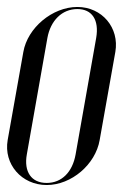

<svg xmlns="http://www.w3.org/2000/svg" viewBox="-23 -523 387 551"><path d="M199 -503C127 -503 56 -443 44 -374L-1 -121C-13 -52 39 8 111 8C182 8 251 -51 263 -121L308 -374C320 -443 270 -503 199 -503ZM199 -497C241 -497 262 -466 253 -414L194 -80C185 -29 154 2 111 2C67 2 45 -30 54 -80L113 -414C122 -464 155 -497 199 -497Z"/></svg>

Font: Moniqa Ita Display
Style: Italic
Weight: 400
Italic angle: -10°
Designer: Rajesh Rajput
Foundry: Rajesh Rajput
Version: Version 1.000